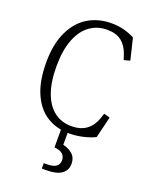

<svg xmlns="http://www.w3.org/2000/svg" viewBox="-182 -843 984 1226"><g transform="rotate(20 310.0 -230.0)"><path d="M51.5 -364Q51.5 -489.5 92 -574.5Q132.5 -659.5 202 -700.8Q271.5 -742 359 -742Q405.5 -742 444.8 -731.5Q484 -721 517.5 -703.5L552.5 -558.5L511.5 -547L500.5 -580.5Q482.5 -635 446.5 -664Q410.5 -693 350.5 -693.5Q283.5 -694.5 231.8 -658.2Q180 -622 150.8 -547.8Q121.5 -473.5 121.5 -364Q121.5 -255 149.2 -181.5Q177 -108 227 -71.8Q277 -35.5 343.5 -36.5Q404.5 -37 443.5 -66.5Q482.5 -96 500.5 -149.5L511.5 -183L552.5 -171.5L517.5 -26.5Q484.5 -10 438 1Q391.5 12 344 12Q257.5 12 191.8 -29Q126 -70 88.8 -154.2Q51.5 -238.5 51.5 -364ZM257 245.5H276.5Q322.5 245.5 341.5 230.5Q360.5 215.5 360.5 189Q360.5 162 342.5 146.5Q324.5 131 287 127.5V-24H334V114L318.5 89.5Q366.5 97.5 395.8 121.8Q425 146 425 189.5Q425 234.5 390.5 258.5Q356 282.5 289 282.5H257Z"/></g></svg>

Font: Monaspace Xenon Var
Style: Regular
Weight: 400
Designer: Riley Cran and the Lettermatic Team
Version: Version 1.000 (Monaspace Xenon Var)